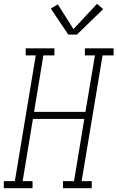

<svg xmlns="http://www.w3.org/2000/svg" viewBox="-54 -989 617 1009"><path d="M-34 0V-37H24L134 -698H81V-735H232V-698H174L125 -401H395L445 -698H392V-735H543V-698H485L375 -37H428V0H277V-37H335L389 -364H119L65 -37H117V0ZM305 -807 213 -944 250 -966 332 -836 456 -969 488 -941 350 -807Z"/></svg>

Font: Iosevka Slab XLtObl
Style: Regular
Weight: 200
Italic angle: -9°
Monospace: yes
Designer: Belleve Invis
Foundry: Belleve Invis
Version: Version 11.1.1; ttfautohint (v1.8.3)